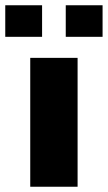

<svg xmlns="http://www.w3.org/2000/svg" viewBox="-45 -710 410 730"><path d="M70 0V-490H250V0ZM-25 -570V-690H115V-570ZM205 -570V-690H345V-570Z"/></svg>

Font: Xolonium
Style: Bold
Weight: 700
Designer: Severin Meyer
Version: Version 4.2